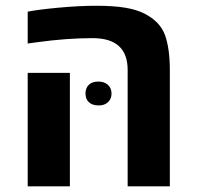

<svg xmlns="http://www.w3.org/2000/svg" viewBox="-20 -660 697 680"><path d="M282.7 -328.6Q282.7 -348.6 294.9 -359.9Q306.6 -371.1 328.1 -371.1Q349.6 -371.1 362.3 -359.4Q375 -347.7 375 -328.6Q375 -309.6 362.3 -297.9Q349.6 -286.1 328.1 -286.6Q306.6 -287.1 294.9 -297.9Q283.2 -308.6 282.7 -328.6ZM78.1 0V-401.9H227.5V0ZM491.7 -611.8Q546.9 -583.5 564.5 -535.6Q581.5 -487.3 581.5 -411.6V0H432.1V-412.1Q432.1 -524.9 308.1 -524.9Q216.8 -524.9 113.3 -510.7L78.1 -505.9V-618.7Q114.3 -626 187.5 -632.8Q260.7 -639.6 321.3 -639.6Q381.8 -639.6 422.9 -632.8Q463.9 -626 491.7 -611.8Z"/></svg>

Font: OpenSansHebrew-Bold
Style: Bold
Weight: 700
Foundry: Ascender Corporation, Yanek Iontef
Version: Version 2.001;PS 002.001;hotconv 1.0.70;makeotf.lib2.5.58329